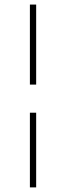

<svg xmlns="http://www.w3.org/2000/svg" viewBox="-20 -770 290 840"><path d="M110.8 -399.9V-750H138.2V-399.9ZM138.2 -276.9V49.8H110.8V-276.9Z"/></svg>

Font: Clicker Script
Style: Regular
Weight: 400
Designer: Astigmatic (AOETI)
Foundry: Astigmatic (AOETI)
Version: Version 1.000